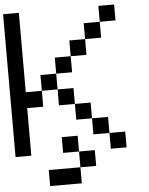

<svg xmlns="http://www.w3.org/2000/svg" viewBox="-73 -1058 1036 1339"><g transform="rotate(-5 444.5 -388.5)"><path d="M222.7 222.7Q222.7 194.3 222.7 110.4Q277.3 110.4 444.3 110.4Q444.3 138.7 444.3 222.7Q388.7 222.7 222.7 222.7ZM444.3 110.4Q444.3 83 444.3 0Q471.7 0 554.7 0Q554.7 27.3 554.7 110.4Q527.3 110.4 444.3 110.4ZM333 0Q333 -27.3 333 -110.4Q360.4 -110.4 444.3 -110.4Q444.3 -83 444.3 0Q417 0 333 0ZM667 0Q667 -27.3 667 -110.4Q694.3 -110.4 777.3 -110.4Q777.3 -83 777.3 0Q750 0 667 0ZM554.7 -110.4Q554.7 -138.7 554.7 -222.7Q583 -222.7 667 -222.7Q667 -194.3 667 -110.4Q638.7 -110.4 554.7 -110.4ZM444.3 -222.7Q444.3 -250 444.3 -333Q471.7 -333 554.7 -333Q554.7 -305.7 554.7 -222.7Q527.3 -222.7 444.3 -222.7ZM333 -333Q333 -360.4 333 -444.3Q360.4 -444.3 444.3 -444.3Q444.3 -417 444.3 -333Q417 -333 333 -333ZM222.7 -444.3Q222.7 -471.7 222.7 -554.7Q250 -554.7 333 -554.7Q333 -527.3 333 -444.3Q305.7 -444.3 222.7 -444.3ZM333 -554.7Q333 -583 333 -667Q360.4 -667 444.3 -667Q444.3 -638.7 444.3 -554.7Q417 -554.7 333 -554.7ZM444.3 -667Q444.3 -694.3 444.3 -777.3Q471.7 -777.3 554.7 -777.3Q554.7 -750 554.7 -667Q527.3 -667 444.3 -667ZM554.7 -777.3Q554.7 -805.7 554.7 -888.7Q583 -888.7 667 -888.7Q667 -861.3 667 -777.3Q638.7 -777.3 554.7 -777.3ZM0 0Q0 -250 0 -1000Q27.3 -1000 110.4 -1000Q110.4 -861.3 110.4 -444.3Q138.7 -444.3 222.7 -444.3Q222.7 -417 222.7 -333Q194.3 -333 110.4 -333Q110.4 -250 110.4 0Q83 0 0 0ZM667 -888.7Q667 -917 667 -1000Q694.3 -1000 777.3 -1000Q777.3 -972.7 777.3 -888.7Q750 -888.7 667 -888.7Z"/></g></svg>

Font: Ingsat TST_CRD
Style: Regular
Weight: 300
Designer: Tofik Waleny
Version: 1.0